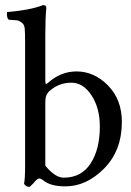

<svg xmlns="http://www.w3.org/2000/svg" viewBox="-20 -728 511 750"><path d="M174 -373Q157 -359 157 -331V-81Q195 -34 229 -34Q298 -34 334 -89.5Q370 -145 370 -234Q370 -306 337.5 -355.5Q305 -405 259 -405Q210 -405 174 -373ZM167 -404Q217 -449 279 -449Q348 -449 402 -394Q456 -339 456 -252Q456 -140 387 -70Q318 0 235 0Q176 0 147 -25Q138 -31 134 -31Q128 -31 119 -22Q116 -17 96 2Q81 2 74 -10Q78 -29 78 -81V-569Q78 -601 76.5 -617Q75 -633 64 -640.5Q53 -648 47 -648.5Q41 -649 14 -651Q7 -657 7 -674Q7 -679 8 -681Q97 -688 148 -708Q161 -708 161 -698Q157 -658 157 -593V-409Q157 -395 167 -404Z"/></svg>

Font: Ponomar Unicode TT
Style: Regular
Weight: 400
Designer: Vladislav V. Dorosh, Yuri A.W. Shardt, Nikita Simmons, Aleksandr Andreev
Foundry: Ponomar Project
Version: 1.1